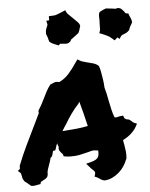

<svg xmlns="http://www.w3.org/2000/svg" viewBox="-83 -896 747 956"><g transform="rotate(-5 290.5 -417.5)"><path d="M516.6 -82Q510.7 -65.4 499.5 -48.3Q488.3 -31.2 473.1 -18.1Q458 -4.9 439.5 3.9Q420.9 12.7 400.4 13.7Q387.7 10.7 383.3 7.3Q378.9 3.9 374 1Q371.1 -1 368.7 -2.4Q366.2 -3.9 364.3 -4.9L352.5 -9.8L356.4 -22.5Q358.4 -30.3 355.5 -34.7Q352.5 -39.1 343.8 -46.9Q340.8 -49.8 337.9 -52.7Q335 -55.7 333 -58.6L316.4 -77.1L342.8 -84Q367.2 -90.8 375.5 -101.6Q383.8 -112.3 381.8 -137.7Q362.3 -141.6 349.1 -138.7Q335.9 -135.7 322.3 -131.8Q304.7 -127 286.6 -123.5Q268.6 -120.1 247.1 -120.1Q239.3 -120.1 232.4 -120.6Q225.6 -121.1 217.8 -122.1L208 -124Q206.1 -134.8 204.1 -136.2Q202.1 -137.7 200.2 -139.6Q195.3 -144.5 189.9 -152.8Q184.6 -161.1 187.5 -173.8Q182.6 -182.6 181.6 -191.4Q175.8 -179.7 172.9 -167L168.9 -157.2L159.2 -155.3Q157.2 -154.3 156.2 -150.9Q155.3 -147.5 155.3 -145.5L150.4 -128.9Q148.4 -127 146.5 -125.5Q144.5 -124 142.6 -122.1Q140.6 -113.3 137.7 -104.5Q134.8 -95.7 131.8 -87.9Q127 -75.2 123.5 -63Q120.1 -50.8 121.1 -39.1L117.2 -28.3Q112.3 -22.5 106.4 -19Q100.6 -15.6 94.7 -12.7Q92.8 -10.7 89.4 -9.3Q85.9 -7.8 84 -6.8L81.1 3.9L69.3 5.9Q58.6 7.8 54.2 8.8Q49.8 9.8 43.9 9.8L34.2 8.8Q23.4 0 17.6 -5.4Q11.7 -10.7 3.9 -15.6Q-4.9 -27.3 -5.9 -33.2Q-6.8 -39.1 -7.8 -43.9Q-9.8 -49.8 -10.3 -53.7Q-10.7 -57.6 -12.7 -59.6L-25.4 -71.3L-14.6 -80.1L-13.7 -96.7Q5.9 -146.5 27.8 -192.4Q49.8 -238.3 73.2 -286.1Q81.1 -301.8 88.4 -317.4Q95.7 -333 103.5 -348.6Q102.5 -351.6 102.5 -355.5Q102.5 -359.4 104.5 -364.3Q115.2 -380.9 122.1 -394Q128.9 -407.2 135.7 -420.9Q143.6 -437.5 151.9 -453.1Q160.2 -468.8 172.9 -485.4L188.5 -492.2Q191.4 -493.2 195.3 -494.6Q199.2 -496.1 204.1 -496.1L218.8 -494.1Q246.1 -506.8 266.6 -529.8Q287.1 -552.7 308.6 -585L318.4 -598.6L331.1 -590.8Q335.9 -587.9 344.7 -585.4Q353.5 -583 363.3 -580.1Q380.9 -576.2 396.5 -571.3Q412.1 -566.4 421.9 -556.6Q427.7 -541 428.7 -533.2Q429.7 -525.4 431.6 -517.6Q434.6 -501 437 -484.4Q439.5 -467.8 440.4 -447.3Q445.3 -430.7 448.7 -414.6Q452.1 -398.4 455.1 -381.8Q460 -358.4 464.8 -336.4Q469.7 -314.5 477.5 -294.9Q485.4 -294.9 487.3 -293.9Q492.2 -295.9 497.6 -296.9Q502.9 -297.9 509.8 -298.8L520.5 -299.8L524.4 -290Q525.4 -285.2 534.2 -280.3Q546.9 -279.3 552.7 -274.9Q558.6 -270.5 563.5 -265.6Q567.4 -261.7 571.3 -259.8L585.9 -253.9L578.1 -239.3Q568.4 -221.7 550.3 -205.6Q532.2 -189.5 509.8 -178.7Q510.7 -172.9 511.2 -167.5Q511.7 -162.1 513.7 -156.2Q516.6 -139.6 518.6 -122.1Q520.5 -104.5 518.6 -85.9ZM234.4 -251Q263.7 -252.9 287.6 -255.4Q311.5 -257.8 340.8 -263.7Q334 -293 326.2 -324.7Q318.4 -356.4 309.6 -387.7L303.7 -377.9Q284.2 -357.4 266.1 -332Q248 -306.6 235.4 -284.2Q229.5 -275.4 223.6 -266.6Q217.8 -257.8 212.9 -249Q218.8 -250 224.1 -250Q229.5 -250 234.4 -251ZM604.5 -768.6 605.5 -757.8Q598.6 -746.1 594.2 -738.3Q589.8 -730.5 587.9 -721.7Q577.1 -710.9 571.3 -708.5Q565.4 -706.1 560.5 -704.1Q549.8 -700.2 545.9 -696.3L536.1 -681.6L526.4 -690.4L511.7 -676.8Q501 -685.5 496.1 -689.9Q491.2 -694.3 486.8 -697.3Q482.4 -700.2 475.1 -703.6Q467.8 -707 452.1 -713.9L438.5 -718.8L442.4 -731.4Q444.3 -736.3 443.8 -749Q443.4 -761.7 444.3 -770.5Q445.3 -786.1 444.3 -799.8Q443.4 -813.5 449.2 -824.2Q469.7 -835 481.4 -838.9Q491.2 -837.9 500 -836.9Q508.8 -835.9 517.6 -835Q524.4 -834 526.4 -833.5Q528.3 -833 528.8 -833Q529.3 -833 531.2 -833.5Q533.2 -834 539.1 -835.9L550.8 -834Q557.6 -831.1 562 -825.7Q566.4 -820.3 571.3 -815.4Q575.2 -807.6 579.1 -805.7L590.8 -804.7L594.7 -793Q599.6 -783.2 601.1 -778.8Q602.5 -774.4 604.5 -768.6ZM312.5 -806.6Q323.2 -794.9 334 -785.2Q344.7 -775.4 346.7 -763.7Q342.8 -748 340.3 -742.2Q337.9 -736.3 335 -729.5Q322.3 -718.8 305.7 -707Q299.8 -702.1 297.9 -701.2Q295.9 -700.2 295.4 -699.7Q294.9 -699.2 294.4 -697.8Q293.9 -696.3 291 -690.4L281.2 -683.6Q273.4 -680.7 266.6 -681.2Q259.8 -681.6 252.9 -682.6Q250 -682.6 245.6 -683.1Q241.2 -683.6 239.3 -683.6L231.4 -675.8L219.7 -680.7Q209 -685.5 204.6 -687Q200.2 -688.5 195.3 -692.4L186.5 -698.2Q182.6 -712.9 180.2 -721.2Q177.7 -729.5 173.8 -737.3Q173.8 -753.9 175.8 -759.8Q177.7 -765.6 179.7 -770.5Q185.5 -781.2 184.6 -786.1L180.7 -803.7L195.3 -804.7V-825.2Q209 -826.2 215.8 -826.2Q222.7 -826.2 228.5 -827.6Q234.4 -829.1 241.7 -832Q249 -835 265.6 -841.8L279.3 -847.7L285.2 -835Q287.1 -831.1 296.4 -822.3Q305.7 -813.5 312.5 -806.6Z"/></g></svg>

Font: Permanent Marker
Style: Regular
Weight: 400
Designer: Font Diner, Inc
Foundry: Font Diner, Inc
Version: Version 1.000